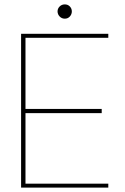

<svg xmlns="http://www.w3.org/2000/svg" viewBox="-20 -854 571 874"><path d="M76 0V-700H473V-682H96V-358H443V-339H96V-18H473V0ZM275 -769Q261 -769 251.5 -779Q242 -789 242 -802Q242 -815 251.5 -824.5Q261 -834 275 -834Q289 -834 298 -824.5Q307 -815 307 -802Q307 -789 298 -779Q289 -769 275 -769Z"/></svg>

Font: DM Sans 20pt Thin
Style: Regular
Weight: 250
Version: Version 4.004;gftools[0.9.30]